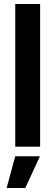

<svg xmlns="http://www.w3.org/2000/svg" viewBox="-20 -731 277 957"><path d="M56 0V-711H180V0ZM13 206 56 48H179L106 206Z"/></svg>

Font: TikTok Sans 24pt SemiBold
Style: Regular
Weight: 600
Version: Version 4.000